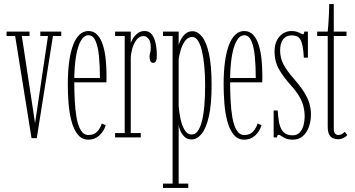

<svg xmlns="http://www.w3.org/2000/svg" viewBox="-20 -680 1758 950"><path d="M136 3.5 55 -502H12.5V-523.5H126V-502H88L153.5 -70.5L217.5 -502H179.5V-523.5H283V-502H242L162 3.5Z M417.5 11Q385 11 364.8 -14.2Q344.5 -39.5 333.8 -80.2Q323 -121 319.2 -169Q315.5 -217 315.5 -262.5Q315.5 -325.5 322.2 -374.8Q329 -424 342 -457.8Q355 -491.5 374 -509Q393 -526.5 417.5 -526.5Q445.5 -526.5 463.2 -506Q481 -485.5 490.5 -452.8Q500 -420 503.5 -381.8Q507 -343.5 507 -308Q507 -299 507 -290Q507 -281 506.5 -272.5H341V-294H474.5Q474.5 -351 470 -399.2Q465.5 -447.5 453.2 -476.5Q441 -505.5 417.5 -505.5Q395.5 -505.5 379.8 -477.8Q364 -450 355.8 -399.2Q347.5 -348.5 347.5 -278Q347.5 -231.5 349.8 -184.5Q352 -137.5 358.8 -98.5Q365.5 -59.5 379.8 -35.8Q394 -12 418.5 -12Q447 -12 462.8 -30.8Q478.5 -49.5 483.5 -69L503 -60.5Q494.5 -31 472 -10Q449.5 11 417.5 11Z M549.5 0V-21.5H597V-502H549.5V-523.5H627V-466Q627.5 -470.5 635.2 -485.2Q643 -500 658.2 -513.2Q673.5 -526.5 696 -526.5Q718 -526.5 731 -510Q744 -493.5 750 -465.8Q756 -438 756 -403.5Q756 -387 751.8 -378Q747.5 -369 738 -369Q729 -369 724.5 -377Q720 -385 720 -399Q720 -407 721.5 -413Q723 -419 724.5 -426.2Q726 -433.5 726 -445Q726 -475 715 -488.2Q704 -501.5 690.5 -501.5Q669 -501.5 655 -482.5Q641 -463.5 634 -437.5Q627 -411.5 627 -391.5V-21.5H676.5V0Z M786.5 250V228.5H834V-502H786.5V-523.5H864V-458Q867.5 -470 875.8 -485.8Q884 -501.5 898 -513.5Q912 -525.5 933 -525.5Q957.5 -525.5 979 -499.5Q1000.5 -473.5 1013.8 -415Q1027 -356.5 1027 -259Q1027 -163.5 1013.5 -104.2Q1000 -45 977.5 -17.5Q955 10 928 10Q907 10 893.5 -2.8Q880 -15.5 872.8 -32.2Q865.5 -49 864 -61.5V228.5H911.5V250ZM928.5 -14.5Q946 -14.5 958.2 -31.2Q970.5 -48 978.8 -79.5Q987 -111 991 -156Q995 -201 995 -257Q995 -308 991 -351.5Q987 -395 979.2 -427.8Q971.5 -460.5 959.5 -478.8Q947.5 -497 931.5 -497Q910 -497 895.8 -477.5Q881.5 -458 874 -432Q866.5 -406 864 -386V-156.5Q866 -126.5 872.8 -93.5Q879.5 -60.5 893 -37.5Q906.5 -14.5 928.5 -14.5Z M1188.5 11Q1156 11 1135.8 -14.2Q1115.5 -39.5 1104.8 -80.2Q1094 -121 1090.2 -169Q1086.5 -217 1086.5 -262.5Q1086.5 -325.5 1093.2 -374.8Q1100 -424 1113 -457.8Q1126 -491.5 1145 -509Q1164 -526.5 1188.5 -526.5Q1216.5 -526.5 1234.2 -506Q1252 -485.5 1261.5 -452.8Q1271 -420 1274.5 -381.8Q1278 -343.5 1278 -308Q1278 -299 1278 -290Q1278 -281 1277.5 -272.5H1112V-294H1245.5Q1245.5 -351 1241 -399.2Q1236.5 -447.5 1224.2 -476.5Q1212 -505.5 1188.5 -505.5Q1166.5 -505.5 1150.8 -477.8Q1135 -450 1126.8 -399.2Q1118.5 -348.5 1118.5 -278Q1118.5 -231.5 1120.8 -184.5Q1123 -137.5 1129.8 -98.5Q1136.5 -59.5 1150.8 -35.8Q1165 -12 1189.5 -12Q1218 -12 1233.8 -30.8Q1249.5 -49.5 1254.5 -69L1274 -60.5Q1265.5 -31 1243 -10Q1220.5 11 1188.5 11Z M1429.5 11Q1407 11 1393.5 5Q1380 -1 1372.2 -7Q1364.5 -13 1359 -13Q1354.5 -13 1352.8 -9.5Q1351 -6 1350.5 0H1334V-133.5H1354Q1356 -101 1360.2 -77.8Q1364.5 -54.5 1372.8 -39.8Q1381 -25 1394.5 -17.8Q1408 -10.5 1428.5 -10.5Q1450.5 -10.5 1463.5 -25Q1476.5 -39.5 1482 -61Q1487.5 -82.5 1487.5 -103Q1487.5 -130 1481 -155Q1474.5 -180 1459 -205.8Q1443.5 -231.5 1417.5 -260Q1385 -295.5 1361.8 -334.8Q1338.5 -374 1338.5 -426.5Q1338.5 -457.5 1349.8 -479.8Q1361 -502 1380.2 -514.2Q1399.5 -526.5 1422 -526.5Q1439 -526.5 1450 -522.5Q1461 -518.5 1468 -514.5Q1475 -510.5 1479 -510.5Q1482.5 -510.5 1483.8 -514Q1485 -517.5 1485.5 -523.5H1503.5V-394.5H1483.5Q1481.5 -430 1477.2 -451.8Q1473 -473.5 1465.8 -485Q1458.5 -496.5 1448 -500.8Q1437.5 -505 1422.5 -505Q1396 -505 1381 -485.5Q1366 -466 1366 -430Q1366 -393.5 1383 -361Q1400 -328.5 1434.5 -290Q1463.5 -257 1482.2 -228Q1501 -199 1509.8 -171.2Q1518.5 -143.5 1518.5 -114Q1518.5 -80 1508.2 -51.8Q1498 -23.5 1478.2 -6.2Q1458.5 11 1429.5 11Z M1652 9Q1640 9 1628.2 4.2Q1616.5 -0.5 1609 -14Q1601.5 -27.5 1601.5 -55V-502H1549.5V-523.5H1601.5Q1603 -535 1604.5 -557.8Q1606 -580.5 1607.5 -607.8Q1609 -635 1609 -660H1631.5V-523.5H1694.5V-502H1631.5V-44.5Q1631.5 -25 1638.5 -18.5Q1645.5 -12 1653.5 -12Q1664.5 -12 1673.2 -17.8Q1682 -23.5 1686 -28L1698.5 -11.5Q1692 -3.5 1679 2.8Q1666 9 1652 9Z"/></svg>

Font: Imbue 48pt Thin
Style: Regular
Weight: 250
Designer: Tyler Finck
Foundry: Etcetera Type Company
Version: Version 1.102